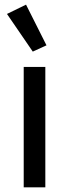

<svg xmlns="http://www.w3.org/2000/svg" viewBox="-20 -806 297 826"><path d="M82 0V-518H175V0ZM10 -746 92 -786 180 -611 121 -584Z"/></svg>

Font: IBM Plex Sans Devanagari Text
Style: Regular
Weight: 450
Designer: Mike Abbink, Paul van der Laan, Pieter van Rosmalen, Erin McLaughlin
Foundry: Bold Monday
Version: Version 1.1